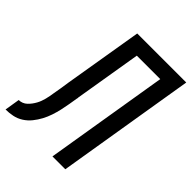

<svg xmlns="http://www.w3.org/2000/svg" viewBox="-249 -848 961 961"><g transform="rotate(45 231.0 -367.5)"><path d="M-41 0 -28 -80Q-16 -80 -4.5 -84.5Q7 -89 16 -97.5Q25 -106 32.5 -116Q40 -126 46 -137Q52 -148 56 -159Q60 -170 63 -181.5Q66 -193 68 -204.5Q70 -216 72 -228Q76 -250 79.5 -271.5Q83 -293 86 -315L156 -735H503L382 0H291L399 -655H233L174 -300Q174 -299 174 -299Q174 -299 174 -298V-296Q174 -296 174 -295.5Q174 -295 174 -295L173 -292Q169 -268 165 -244Q161 -220 155.5 -196Q150 -172 142 -148Q134 -124 122 -101.5Q110 -79 93.5 -58.5Q77 -38 55 -24Q33 -10 8 -5Q-17 0 -41 0Z"/></g></svg>

Font: Iosevka SS04 Medium Oblique
Style: Regular
Weight: 500
Italic angle: -9°
Monospace: yes
Designer: Belleve Invis
Foundry: Belleve Invis
Version: Version 19.0.0; ttfautohint (v1.8.4)